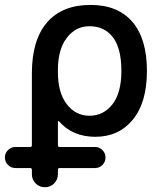

<svg xmlns="http://www.w3.org/2000/svg" viewBox="-70 -576 663 792"><path d="M430.7 -283.2Q430.7 -376 396 -421.9Q361.3 -467.8 298.8 -467.8Q242.2 -467.8 205.6 -419.9Q168.9 -372.1 168.9 -288.1V-278.3Q168.9 -193.4 205.6 -146Q242.2 -98.6 298.8 -98.6Q357.4 -98.6 394 -146Q430.7 -193.4 430.7 -283.2ZM-5.9 117.2Q-24.4 117.2 -37.1 104.5Q-49.8 91.8 -49.8 73.7Q-49.8 55.7 -37.1 43Q-24.4 30.3 -5.9 30.3H54.7Q61.5 30.3 61.5 23.4V-273.4Q61.5 -411.1 124 -483.4Q186.5 -555.7 303.7 -555.7Q416 -555.7 476.1 -485.8Q536.1 -416 536.1 -283.2Q536.1 -153.3 478 -82.5Q419.9 -11.7 323.2 -11.7Q229.5 -11.7 173.8 -75.2Q172.9 -77.1 170.9 -76.2Q168.9 -75.2 168.9 -74.2V23.4Q168.9 30.3 175.8 30.3H322.3Q339.8 30.3 352.5 43Q365.2 55.7 365.2 73.7Q365.2 91.8 352.5 104.5Q339.8 117.2 322.3 117.2H175.8Q168.9 117.2 168.9 125V142.6Q168.9 165 153.3 180.7Q137.7 196.3 115.2 196.3Q92.8 196.3 77.1 180.7Q61.5 165 61.5 142.6V125Q61.5 117.2 54.7 117.2Z"/></svg>

Font: Gen Jyuu Gothic Medium
Style: Regular
Weight: 500
Designer: [Source Han Sans]
Ryoko NISHIZUKA  (kana & ideographs); Paul D. Hunt (Latin, Greek & Cyrillic); Wenlong ZHANG  (bopomofo
Version: Version 1.002.20150607